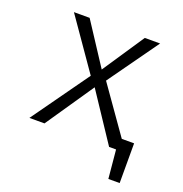

<svg xmlns="http://www.w3.org/2000/svg" viewBox="-124 -648 862 902"><g transform="rotate(20 307.5 -197.5)"><path d="M142.6 0H67.2L270.3 -284.6L93.8 -538.5H172.3L308.7 -329.7L448.2 -538.5H524.6L345.6 -287.7L508.7 -55.9H570.3V142.6H513.8L500.5 0H465.6L306.2 -240Z"/></g></svg>

Font: Fira Code Light
Style: Regular
Weight: 300
Monospace: yes
Designer: Carrois Corporate, Edenspiekermann AG, Nikita Prokopov
Foundry: Carrois Corporate, Edenspiekermann AG, Nikita Prokopov
Version: Version 6.000; ttfautohint (v1.8.2) -l 8 -r 50 -G 200 -x 14 